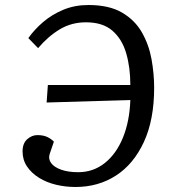

<svg xmlns="http://www.w3.org/2000/svg" viewBox="-20 -735 677 766"><path d="M500 -396Q500 -466 483.5 -522.5Q467 -579 428.5 -612.5Q390 -646 323 -646Q265 -646 218.5 -618Q172 -590 132 -543L93 -583Q117 -617 152 -647Q187 -677 232.5 -696Q278 -715 333 -715Q415 -715 466.5 -685Q518 -655 546 -606Q574 -557 584.5 -499Q595 -441 595 -385Q595 -257 554 -168.5Q513 -80 442.5 -34.5Q372 11 281 11Q241 11 203.5 2Q166 -7 136 -25.5Q106 -44 88 -70.5Q70 -97 70 -131Q70 -163 88.5 -179.5Q107 -196 129 -196Q152 -196 167.5 -189Q183 -182 195 -170L178 -120Q172 -101 184 -84.5Q196 -68 224 -58Q252 -48 292 -48Q352 -48 398 -84.5Q444 -121 470.5 -186Q497 -251 500 -336L166 -326L171 -396Z"/></svg>

Font: Literata
Style: Italic
Weight: 400
Italic angle: -2°
Designer: Latin by Veronika Burian and Jose Scaglione. Greek by Irene Vlachou. Cyrillic by Vera Evstafieva
Foundry: TypeTogether
Version: Version 3.103;gftools[0.9.29]